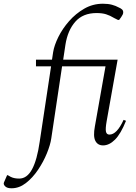

<svg xmlns="http://www.w3.org/2000/svg" viewBox="-141 -770 727 1030"><path d="M-79 240Q-101 240 -111 231.5Q-121 223 -121 214Q-121 210 -116 200L-103 170H-99L-83 179Q-73 184 -61.5 186Q-50 188 -38 188Q4 188 31 138Q58 88 72 -10L133 -414H52V-450H138L144 -490Q150 -527 172 -571.5Q194 -616 229.5 -656.5Q265 -697 311 -723.5Q357 -750 411 -750Q439 -750 459.5 -744.5Q480 -739 496 -730Q506 -726 513 -720Q520 -714 520 -704Q520 -697 517 -691.5Q514 -686 509 -678L498 -663H492L472 -673Q449 -687 428 -693.5Q407 -700 377 -700Q304 -700 263 -653.5Q222 -607 210 -530L198 -450H490L431 -119Q424 -79 427.5 -63.5Q431 -48 446 -48Q486 -48 522 -127L535 -122Q507 -52 476 -21Q445 10 412 10Q383 10 370.5 -14.5Q358 -39 368 -92L425 -414H192L134 -27Q129 7 110.5 52.5Q92 98 63 141Q34 184 -2 212Q-38 240 -79 240Z"/></svg>

Font: Spectral Light
Style: Italic
Weight: 300
Italic angle: -10°
Designer: Jean-Baptiste Levee
Foundry: Production Type
Version: Version 2.001